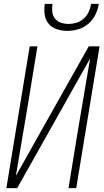

<svg xmlns="http://www.w3.org/2000/svg" viewBox="-20 -975 540 995"><path d="M13 0 134 -735H174L126 -441Q110 -346 94 -251.5Q78 -157 62 -63L440 -735H496L375 0H335L383 -294Q399 -389 415 -483.5Q431 -578 447 -672L69 0ZM329 -815Q301 -815 275 -823.5Q249 -832 232 -852Q215 -872 211.5 -899.5Q208 -927 212 -955H252Q249 -934 251 -914Q253 -894 264.5 -879Q276 -864 295 -857.5Q314 -851 335 -851Q356 -851 377 -857.5Q398 -864 414.5 -879Q431 -894 440 -914Q449 -934 452 -955H492Q488 -927 474.5 -899.5Q461 -872 438 -852Q415 -832 386 -823.5Q357 -815 329 -815Z"/></svg>

Font: Iosevka Extralight
Style: Italic
Weight: 200
Italic angle: -9°
Monospace: yes
Designer: Belleve Invis
Foundry: Belleve Invis
Version: Version 32.5.0; ttfautohint (v1.8.4)